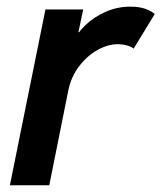

<svg xmlns="http://www.w3.org/2000/svg" viewBox="-20 -549 478 569"><path d="M9.3 0 114.7 -521H226.6L212.4 -453.6H224.1L195.3 -420.9Q206.5 -448.7 232.2 -473.6Q257.8 -498.5 292.7 -513.9Q327.6 -529.3 366.2 -529.3Q394 -529.3 412.4 -522.2Q430.7 -515.1 438.5 -507.3L376 -404.8Q370.1 -410.6 356.4 -414.3Q342.8 -418 329.1 -418Q299.8 -418 269 -400.9Q238.3 -383.8 214.4 -352.5Q190.4 -321.3 182.1 -279.3L126 0Z"/></svg>

Font: Reddit Sans SemiBold
Style: Italic
Weight: 600
Italic angle: -11.25°
Designer: Stephen Hutchings
Version: Version 1.013